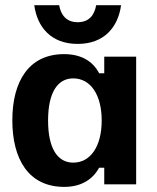

<svg xmlns="http://www.w3.org/2000/svg" viewBox="-20 -722 615 752"><path d="M284.2 -550C388.3 -550 442.5 -615.8 454.2 -701.7H356.7C350 -664.2 330 -635 284.2 -635C239.2 -635 218.3 -664.2 211.7 -701.7H114.2C125.8 -615.8 180 -550 284.2 -550ZM231.7 10C301.7 10 345 -22.5 368.3 -65H388.3V0H513.3V-500H388.3V-435H368.3C345 -480 300.8 -510 230.8 -510C94.2 -510 28.3 -405 28.3 -250.8C28.3 -100 90.8 10 231.7 10ZM266.7 -85C205.8 -85 168.3 -140 168.3 -250C168.3 -360 205.8 -415 266.7 -415C334.2 -415 378.3 -351.7 378.3 -250C378.3 -148.3 334.2 -85 266.7 -85Z"/></svg>

Font: Familjen Grotesk GF
Style: Bold
Weight: 700
Designer: Anders Wikstroem, Jonas Baeckman, Matilda Gysing, Kristian Moeller
Foundry: Familjen STHLM AB
Version: Version 2.000; Beta; Release 4; Build 6